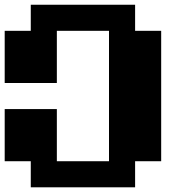

<svg xmlns="http://www.w3.org/2000/svg" viewBox="-20 -798 818 818"><path d="M111.1 -111.1H0V-333.3H222.2V-111.1H444.4V-666.7H222.2V-444.4H0V-666.7H111.1V-777.8H555.6V-666.7H666.7V-111.1H555.6V0H111.1Z"/></svg>

Font: Pixeloid Sans
Style: Bold
Weight: 700
Monospace: yes
Designer: GGBot
Version: 0.3